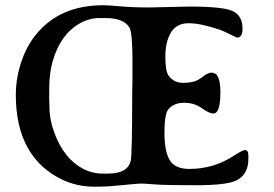

<svg xmlns="http://www.w3.org/2000/svg" viewBox="-20 -698 1032 724"><path d="M165.5 -359.4V-324.2Q166.5 -306.6 166.5 -298.8Q166.5 -297.4 166.5 -296.4Q166.5 -247.1 184.6 -198.2Q220.7 -100.1 291.5 -62.5Q327.1 -43.5 365.7 -43.5H389.2Q460.9 -43.9 472.7 -90.8Q478.5 -112.3 478.5 -348.6L479.5 -397.9V-470.7Q479.5 -577.6 467.3 -595.7Q444.3 -629.9 378.4 -629.9H354.5Q315.4 -629.9 278.3 -608.4Q206.5 -566.4 178.2 -465.3Q165.5 -421.4 165.5 -359.4ZM894.5 -590.3Q894.5 -556.2 874 -556.2Q872.6 -556.2 847.4 -568.6Q822.3 -581.1 811.5 -585Q737.3 -610.4 691.4 -610.4Q645.5 -610.4 624.5 -575.2Q603.5 -540 603.5 -485.1Q603.5 -430.2 615.2 -413.6Q634.8 -385.7 669.7 -385.7Q704.6 -385.7 723.6 -395L738.3 -403.8L752.4 -414.6Q767.1 -424.3 780.3 -424.3L793.5 -419.4Q811 -404.8 811 -349.6Q811 -270 784.7 -270Q769 -270 740.7 -290.3Q712.4 -310.5 674.1 -310.5Q635.7 -310.5 614.7 -285.6Q600.1 -268.1 600.1 -197.8Q600.1 -127.4 619.9 -94.2Q639.6 -61 694.3 -61Q784.7 -61 859.4 -109.4Q895 -132.3 903.3 -132.3Q916.5 -132.3 916.5 -112.3V-98.1Q916.5 -38.6 869.1 -16.6Q832 0.5 718 0.5Q604 0.5 563.2 -2.7Q522.5 -5.9 511.7 -5.9Q501 -5.9 442.4 0Q383.8 5.9 358.4 5.9H335.4Q270.5 5.9 214.8 -20.5Q40 -104.5 39.6 -340.3Q40 -409.2 63.5 -473.6Q86.9 -539.1 131.8 -585.9Q219.2 -678.2 369.1 -678.2H370.6Q388.7 -678.2 435.1 -674.1Q481.4 -669.9 543.5 -669.9L694.3 -673.3Q822.3 -673.3 858.4 -655.8Q894.5 -638.2 894.5 -590.3Z"/></svg>

Font: Averia Serif Libre
Style: Regular
Weight: 400
Version: Version 1.002